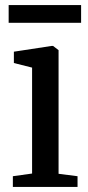

<svg xmlns="http://www.w3.org/2000/svg" viewBox="-20 -734 346 754"><path d="M30.5 0V-42L106 -52.5V-468.5L34.5 -486.5V-531L182 -553.5H188.5L210 -537V-51.5L284.5 -42V0ZM298.5 -714V-644.5H14V-714Z"/></svg>

Font: Merriweather 48pt
Style: Regular
Weight: 400
Version: Version 2.100